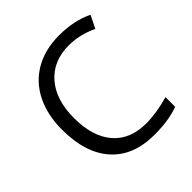

<svg xmlns="http://www.w3.org/2000/svg" viewBox="-195 -868 1022 1022"><g transform="rotate(-45 315.5 -357.0)"><path d="M403.8 -649.9Q286.1 -649.9 218 -571.5Q149.9 -493.2 149.9 -356.9Q149.9 -216.8 215.6 -140.4Q281.2 -64 402.8 -64Q477.5 -64 573.2 -90.8V-18.1Q499 9.8 390.1 9.8Q232.4 9.8 146.7 -85.9Q61 -181.6 61 -357.9Q61 -468.3 102.3 -551.3Q143.6 -634.3 221.4 -679.2Q299.3 -724.1 404.8 -724.1Q517.1 -724.1 601.1 -683.1L565.9 -611.8Q484.9 -649.9 403.8 -649.9Z"/></g></svg>

Font: f3_21440 
Style: Regular
Weight: 400
Foundry: Ascender Corporation
Version: Version 1.10